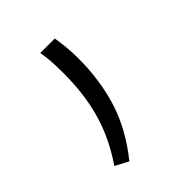

<svg xmlns="http://www.w3.org/2000/svg" viewBox="-95 -167 352 352"><g transform="rotate(-45 81.0 9.0)"><path d="M102 -119Q103.5 -111.5 105.2 -96.2Q107 -81 107 -63Q107 -6 91.8 42.5Q76.5 91 39.5 137L14 123.5Q42.5 82 55.5 37.5Q68.5 -7 68.5 -61.5Q68.5 -76.5 67.8 -91Q67 -105.5 64.5 -119Z"/></g></svg>

Font: Anek Bangla
Style: Extra-light
Weight: 200
Designer: Sulekha Rajkumar (Bangla), Yesha Goshar (Latin)
Foundry: Ek Type
Version: Version 1.002;March 21, 2022;FontCreator 13.0.0.2683 64-bit